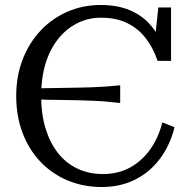

<svg xmlns="http://www.w3.org/2000/svg" viewBox="-20 -740 757 770"><path d="M104 -385Q139 -386 171 -386.5Q203 -387 233.5 -387.5Q264 -388 293 -388.5Q322 -389 350.5 -390Q379 -391 406.5 -393Q434 -395 462 -398V-327Q435 -330 407 -332.5Q379 -335 350.5 -336Q322 -337 293 -338Q264 -339 233.5 -339Q203 -339 171 -340Q139 -341 104 -342ZM385 -669Q333 -669 289 -646.5Q245 -624 212.5 -583Q180 -542 162.5 -484.5Q145 -427 145 -355Q145 -283 162.5 -225.5Q180 -168 212 -127Q244 -86 290 -64Q336 -42 393 -42Q455 -42 503 -69Q551 -96 583.5 -142.5Q616 -189 631 -249L680 -230Q663 -160 623 -105.5Q583 -51 523.5 -20.5Q464 10 388 10Q314 10 251 -16.5Q188 -43 142 -91.5Q96 -140 70.5 -207Q45 -274 45 -355Q45 -435 71 -502Q97 -569 143.5 -618Q190 -667 251.5 -693.5Q313 -720 384 -720Q450 -720 499.5 -699.5Q549 -679 582 -641.5Q615 -604 631 -554L599 -561L615 -710H666V-496H612Q594 -549 564 -587.5Q534 -626 490 -647.5Q446 -669 385 -669Z"/></svg>

Font: Roboto Serif 72pt
Style: Regular
Weight: 400
Designer: Greg Gazdowicz
Foundry: Commercial Type
Version: Version 1.008